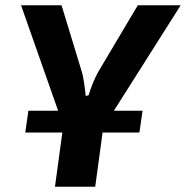

<svg xmlns="http://www.w3.org/2000/svg" viewBox="-20 -710 707 730"><path d="M413 -289H522L510 -206H370L342 0H189L217 -206H76L88 -289H201L60 -690H214L292 -434Q299 -410 306 -345L317 -348Q331 -395 353 -436L504 -690H667Z"/></svg>

Font: Ezarion
Style: Bold Italic
Weight: 700
Italic angle: -8°
Designer: Natanael Gama
Version: Version 1.001;PS 001.001;hotconv 1.0.70;makeotf.lib2.5.58329